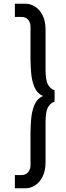

<svg xmlns="http://www.w3.org/2000/svg" viewBox="-20 -800 351 1020"><path d="M142 80V-90Q142 -127 145.5 -167.5Q149 -208 162.5 -241.5Q176 -275 208 -290Q176 -305 162.5 -338.5Q149 -372 145.5 -412.5Q142 -453 142 -490V-660Q142 -680 129.5 -695Q117 -710 94 -710H59V-780H119Q141 -780 165 -765.5Q189 -751 205.5 -720.5Q222 -690 222 -640V-430Q222 -373 235 -350.5Q248 -328 270 -320V-260Q248 -253 235 -230Q222 -207 222 -150V60Q222 109 205.5 140Q189 171 165 185.5Q141 200 119 200H59V130H94Q117 130 129.5 114.5Q142 99 142 80Z"/></svg>

Font: Von Book
Style: Regular
Weight: 400
Version: Version 4.000; ttfautohint (v1.8.4.7-5d5b)